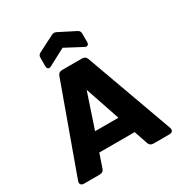

<svg xmlns="http://www.w3.org/2000/svg" viewBox="-211 -1083 1160 1232"><g transform="rotate(-30 368.5 -467.0)"><path d="M442 -702H296C279 -702 267 -695 261 -678L28 -34C21 -13 31 0 53 0H169C186 0 198 -8 203 -24L237 -124H499L533 -24C538 -8 550 0 567 0H685C707 0 717 -13 710 -34L477 -678C471 -695 459 -702 442 -702ZM524 -776V-840C524 -854 519 -862 506 -869L386 -930C374 -936 364 -936 352 -930L232 -869C219 -862 214 -854 214 -840V-776C214 -757 227 -749 244 -758L369 -824L494 -758C511 -749 524 -757 524 -776ZM282 -256 368 -513 455 -256Z"/></g></svg>

Font: Arvore Sans
Style: Bold
Weight: 700
Designer: Jonny Pinhorn (Latin) Dan Schunck (customization for Arvore)
Version: Version 1.000;Glyphs 3.3 (3305)